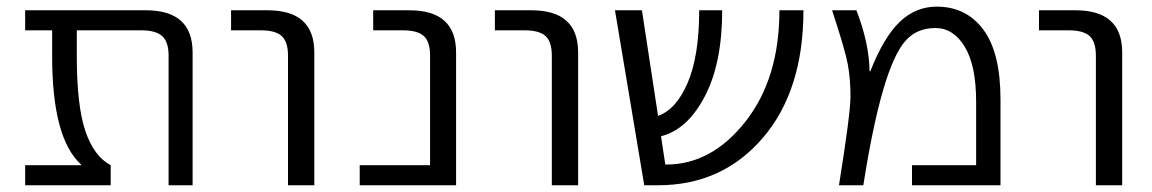

<svg xmlns="http://www.w3.org/2000/svg" viewBox="-20 -550 3421 570"><path d="M54.7 0V-59.6H220.7V-61.5Q134.8 -139.6 134.8 -382.8V-460H54.7V-519.5H413.1Q551.8 -519.5 551.8 -394.5V0H480.5V-384.8Q480.5 -425.8 461.4 -442.9Q442.4 -460 398.4 -460H208V-382.8Q208 -236.3 233.4 -161.1Q258.8 -85.9 308.6 -59.6V0Z M666 -460V-519.5H774.4Q913.1 -519.5 913.1 -394.5V0H835V-384.8Q835 -425.8 816.4 -442.9Q797.9 -460 753.9 -460Z M1047.9 0V-59.6H1256.8V-384.8Q1256.8 -425.8 1238.3 -442.9Q1219.7 -460 1175.8 -460H1087.9V-519.5H1195.3Q1334 -519.5 1334 -394.5V0Z M1449.2 -460V-519.5H1557.6Q1696.3 -519.5 1696.3 -394.5V0H1618.2V-384.8Q1618.2 -425.8 1599.6 -442.9Q1581.1 -460 1537.1 -460Z M1805.7 -519.5H1885.7L1933.6 -206.1Q1987.3 -224.6 2021.5 -304.2Q2055.7 -383.8 2055.7 -519.5H2124Q2124 -362.3 2072.3 -263.7Q2020.5 -165 1942.4 -145.5L1955.1 -61.5H1958Q2092.8 -61.5 2193.4 -189.5Q2293.9 -317.4 2293.9 -519.5H2365.2Q2365.2 -281.2 2244.6 -140.6Q2124 0 1933.6 0H1892.6Z M2450.2 -519.5H2522.5Q2560.5 -420.9 2561.5 -338.9L2563.5 -337.9Q2603.5 -439.5 2650.9 -484.9Q2698.2 -530.3 2760.7 -530.3Q2848.6 -530.3 2899.4 -461.9Q2950.2 -393.6 2950.2 -254.9V0H2687.5V-59.6H2877.9V-248Q2877.9 -355.5 2844.2 -411.1Q2810.5 -466.8 2756.8 -466.8Q2703.1 -466.8 2669.9 -430.7Q2598.6 -354.5 2543 0H2470.7Q2504.9 -212.9 2504.9 -263.7Q2504.9 -314.5 2497.1 -357.9Q2489.3 -401.4 2450.2 -519.5Z M3064.5 -460V-519.5H3172.9Q3311.5 -519.5 3311.5 -394.5V0H3233.4V-384.8Q3233.4 -425.8 3214.8 -442.9Q3196.3 -460 3152.3 -460Z"/></svg>

Font: GenEi M Gothic v2 Regular
Style: Regular
Weight: 400
Version: Version 2.0